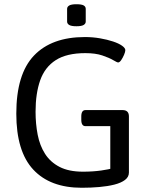

<svg xmlns="http://www.w3.org/2000/svg" viewBox="-20 -881 712 907"><path d="M366 6Q217 6 137 -80Q57 -166 57 -344Q57 -531 140.5 -618.5Q224 -706 381 -706Q418 -706 452.5 -700Q487 -694 514 -685Q541 -676 556.5 -665Q572 -654 572 -644Q572 -636 566 -622Q560 -608 552.5 -597Q545 -586 538 -586Q533 -586 514.5 -597Q496 -608 463.5 -619Q431 -630 383 -630Q295 -630 243.5 -597Q192 -564 170 -502Q148 -440 148 -353Q148 -296 158 -244.5Q168 -193 193 -154Q218 -115 261.5 -92.5Q305 -70 372 -70Q418 -70 457.5 -75.5Q497 -81 513 -87L501 -49V-285H384Q364 -285 364 -315V-331Q364 -361 384 -361H559Q589 -361 589 -331V-66Q589 -45 570.5 -31Q552 -17 520.5 -9Q489 -1 449 2.5Q409 6 366 6ZM341 -757Q317 -757 307 -763Q297 -769 297 -779V-839Q297 -849 307 -855Q317 -861 341 -861Q365 -861 375 -855.5Q385 -850 385 -839V-779Q385 -769 375 -763Q365 -757 341 -757Z"/></svg>

Font: Asap
Style: Regular
Weight: 400
Designer: Pablo Cosgaya
Foundry: Omnibus-Type
Version: Version 3.001